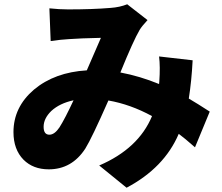

<svg xmlns="http://www.w3.org/2000/svg" viewBox="-20 -806 1040 898"><path d="M258 -210Q284 -251 324 -337Q259 -323 220 -287Q184 -252 184 -213Q184 -176 211 -176Q235 -176 258 -210ZM892 -117Q842 -161 816 -180Q748 -21 572 72L444 -32Q628 -111 691 -263Q590 -318 487 -336Q409 -159 379 -111Q316 -14 208 -14Q135 -14 90 -59Q43 -107 43 -188Q43 -305 139 -387Q236 -468 386 -477Q445 -614 452 -629Q355 -627 302 -623Q265 -621 217 -614L211 -767Q258 -762 298 -762Q413 -762 497 -769Q540 -772 575 -786L670 -712Q643 -683 633 -666Q604 -617 543 -467Q634 -450 724 -413L725 -424Q730 -494 724 -542L881 -524Q876 -427 863 -345Q904 -321 961 -284Z"/></svg>

Font: KaiGen Gothic KR Heavy
Style: Heavy
Weight: 900
Designer: Ryoko NISHIZUKA  (kana & ideographs); Paul D. Hunt (Latin, Greek & Cyrillic); Wenlong ZHANG  (bopomofo); Sandoll Communi
Foundry: Adobe Systems Incorporated
Version: Version 1.002 March 28, 2018